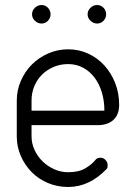

<svg xmlns="http://www.w3.org/2000/svg" viewBox="-20 -747 516 767"><path d="M106 -305H397Q397 -344 387 -377.5Q377 -411 358 -436.5Q339 -462 312 -476.5Q285 -491 252 -491Q221 -491 194 -479.5Q167 -468 147.5 -448.5Q128 -429 117 -402.5Q106 -376 106 -345ZM361 -108Q368 -117 381 -117Q393 -117 401.5 -108Q410 -99 410 -87Q410 -83 409.5 -79Q409 -75 406 -72Q337 0 252 0Q210 0 172.5 -15.5Q135 -31 107.5 -58.5Q80 -86 63.5 -123Q47 -160 47 -202V-345Q47 -387 63.5 -424.5Q80 -462 107.5 -489.5Q135 -517 172.5 -533.5Q210 -550 252 -550Q295 -550 332 -533Q369 -516 396.5 -486Q424 -456 440 -415.5Q456 -375 456 -328Q456 -289 433 -268Q410 -247 370 -247H106V-202Q106 -174 118 -148Q130 -122 150 -102.5Q170 -83 196.5 -71Q223 -59 252 -59Q295 -59 321.5 -75Q348 -91 361 -108ZM119.5 -664Q108 -675 108 -690Q108 -705 119.5 -716Q131 -727 146 -727Q161 -727 171.5 -716Q182 -705 182 -690Q182 -675 171.5 -664Q161 -653 146 -653Q131 -653 119.5 -664ZM341.5 -664Q330 -675 330 -690Q330 -705 341.5 -716Q353 -727 368 -727Q383 -727 393.5 -716Q404 -705 404 -690Q404 -675 393.5 -664Q383 -653 368 -653Q353 -653 341.5 -664Z"/></svg>

Font: VDS
Style: Thin
Weight: 100
Width: 0
Designer: artmaker
Foundry: artmaker
Version: Version 1.000 2012 initial release